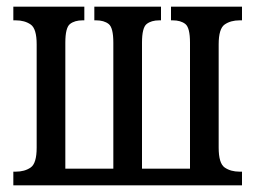

<svg xmlns="http://www.w3.org/2000/svg" viewBox="-20 -556 766 576"><path d="M20 0V-41H27Q54 -41 72 -53.5Q90 -66 90 -113V-423Q90 -470 72 -482.5Q54 -495 27 -495H20V-536H233V-495H228Q204 -495 190 -484Q176 -473 176 -428V-50H320V-428Q320 -473 306 -484Q292 -495 268 -495H263V-536H463V-495H458Q434 -495 420 -484Q406 -473 406 -428V-50H550V-428Q550 -473 536 -484Q522 -495 498 -495H493V-536H706V-495H699Q672 -495 654 -482.5Q636 -470 636 -423V-113Q636 -66 654 -53.5Q672 -41 699 -41H706V0Z"/></svg>

Font: Noto Serif ExtraCondensed
Style: Regular
Weight: 400
Width: 2
Designer: Monotype Design Team
Foundry: Monotype Imaging Inc.
Version: Version 2.015